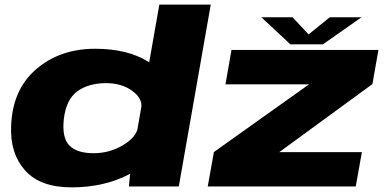

<svg xmlns="http://www.w3.org/2000/svg" viewBox="-20 -805 1666 829"><path d="M536.5 0H752L890 -785H668L545 -86ZM289.5 4Q428.5 4 536.8 -52Q645 -108 654 -157L575.5 -254.5Q567.5 -211.5 509.8 -177.5Q452 -143.5 384.5 -143.5Q312 -143.5 279.5 -176.8Q247 -210 255.5 -290.5Q265.5 -375.5 314 -410.8Q362.5 -446 438 -446Q505.5 -446 551.2 -412.5Q597 -379 590 -336.5L702 -432.5Q711.5 -482 621 -538.2Q530.5 -594.5 391 -594.5Q239 -594.5 136.2 -506.2Q33.5 -418 28 -260Q23 -143 88 -69.5Q153 4 289.5 4ZM877 0H1516L1542.5 -148H1186.5L1187 -149L1588 -442L1614 -589.5H979.5L953.5 -441H1315H1314.5L903.5 -148.5ZM1234 -613.5H1374L1541 -730.5H1404L1312.5 -656.5L1243 -730.5H1108.5Z"/></svg>

Font: Anybody Expanded ExtraBold
Style: Italic
Weight: 800
Width: 7
Italic angle: -10°
Version: Version 1.113;gftools[0.9.25]